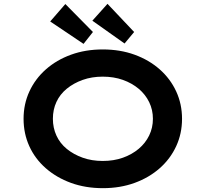

<svg xmlns="http://www.w3.org/2000/svg" viewBox="-20 -972 1072 1002"><path d="M517 10Q426 10 350.5 -17.5Q275 -45 219 -94Q163 -143 133 -209Q103 -275 103 -352Q103 -429 133.5 -495Q164 -561 219.5 -610Q275 -659 350.5 -686.5Q426 -714 516 -714Q607 -714 682.5 -686.5Q758 -659 813.5 -610Q869 -561 899.5 -495Q930 -429 930 -352Q930 -275 899.5 -209Q869 -143 813.5 -94Q758 -45 682.5 -17.5Q607 10 517 10ZM516 -132Q574 -132 621.5 -149Q669 -166 704 -195.5Q739 -225 758.5 -265Q778 -305 778 -352Q778 -399 758.5 -439Q739 -479 704 -508.5Q669 -538 621.5 -555Q574 -572 516 -572Q459 -572 411.5 -555Q364 -538 328.5 -509Q293 -480 274.5 -440Q256 -400 256 -352Q256 -305 274.5 -264.5Q293 -224 328.5 -195Q364 -166 411.5 -149Q459 -132 516 -132ZM630 -745 462 -864 541 -952 680 -805ZM416 -743 242 -860 321 -951 465 -805Z"/></svg>

Font: Lexend Peta SemiBold
Style: Regular
Weight: 600
Designer: Bonnie Shaver-Troup, Thomas Jockin
Foundry: Lexend
Version: Version 1.007